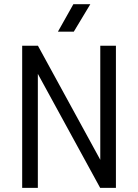

<svg xmlns="http://www.w3.org/2000/svg" viewBox="-20 -914 672 934"><path d="M467.8 -691.4H543.9V0H467.3L164.1 -554.7V0H87.9V-691.4H164.6L467.8 -136.7ZM419.4 -893.6 338.9 -759.8H261.7L336.9 -893.6Z"/></svg>

Font: Gidole
Style: Regular
Weight: 400
Version: Version 2.100; ttfautohint (v1.8.4.7-5d5b)